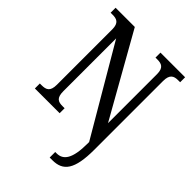

<svg xmlns="http://www.w3.org/2000/svg" viewBox="-268 -837 1201 1201"><g transform="rotate(45 332.0 -237.0)"><path d="M400 240H424C518 240 563 184 563 7V-600C563 -659 590 -670 626 -670H644V-714H426V-670H443C479 -670 506 -660 506 -604V-170L199 -714H29V-670H47C82 -670 110 -661 110 -604V-114C110 -53 83 -44 44 -44H29V0H248V-44H230C192 -44 167 -53 167 -114V-581L506 -3V10C506 146 470 191 412 191H400Z"/></g></svg>

Font: Noto Serif Myanmar Condensed Medium
Style: Regular
Weight: 500
Width: 3
Designer: Ben Mitchell and the Monotype Design Team
Foundry: Monotype Imaging Inc.
Version: Version 2.106